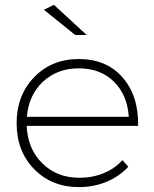

<svg xmlns="http://www.w3.org/2000/svg" viewBox="-20 -763 629 784"><path d="M301.8 -522Q415 -522 480.7 -446.5Q546.4 -371.1 543.9 -249H88.9Q93.3 -154.3 153.1 -95.7Q212.9 -37.1 304.2 -37.1Q357.4 -37.1 402.8 -55.7Q448.2 -74.2 480 -108.9L503.9 -82Q467.3 -42.5 415.3 -20.8Q363.3 1 301.8 1Q191.4 1 119.6 -72.3Q47.9 -145.5 47.9 -259.8Q47.9 -374 119.6 -448Q191.4 -522 301.8 -522ZM89.8 -286.1H505.9Q500 -375.5 445.1 -429.7Q390.1 -483.9 301.8 -483.9Q213.9 -483.9 155.5 -429.4Q97.2 -375 89.8 -286.1ZM159.2 -723.1 200.2 -743.2 334 -620.1H287.1Z"/></svg>

Font: Trueno UltraLight
Style: Regular
Weight: 250
Designer: Julieta Ulanovsky
Foundry: Julieta Ulanovsky
Version: Version 3.001b | FøM Fix